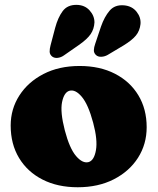

<svg xmlns="http://www.w3.org/2000/svg" viewBox="-20 -775 664 809"><path d="M315.5 -497Q401 -497 464.5 -464.2Q528 -431.5 563 -373.5Q598 -315.5 598 -239Q598 -167.5 561.5 -110.2Q525 -53 459.5 -19.5Q394 14 307.5 14Q222.5 14 159 -18.5Q95.5 -51 60.2 -109.5Q25 -168 25 -246Q25 -315.5 61.5 -372.5Q98 -429.5 163.2 -463.2Q228.5 -497 315.5 -497ZM353 -92Q376.5 -98.5 384.2 -142Q392 -185.5 372.5 -258Q352 -334.5 324.8 -367Q297.5 -399.5 272.5 -392.5Q250 -386 241.5 -344.8Q233 -303.5 253 -226Q273 -149.5 300.5 -117.5Q328 -85.5 353 -92ZM212.5 -658Q224 -701 244 -728Q264 -755 303 -754.5Q337 -754 357.5 -731.2Q378 -708.5 378 -680.5Q376.5 -652.5 361.8 -631Q347 -609.5 312.5 -585.5L248.5 -541Q237 -533 223.2 -531.2Q209.5 -529.5 199.5 -537Q189.5 -545.5 189.2 -557.2Q189 -569 193 -584ZM405.5 -663Q420 -704.5 442 -730.2Q464 -756 503 -752.5Q536.5 -749.5 555.5 -725.5Q574.5 -701.5 572 -673.5Q569 -645.5 552.8 -625.5Q536.5 -605.5 500.5 -583.5L433.5 -543.5Q421 -536.5 407.2 -535.8Q393.5 -535 384.5 -543Q375 -552 375.5 -564Q376 -576 381 -590Z"/></svg>

Font: Fraunces 9pt SuperSoft Black
Style: Regular
Weight: 900
Version: Version 1.000;[b76b70a41]